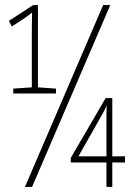

<svg xmlns="http://www.w3.org/2000/svg" viewBox="-20 -734 540 754"><path d="M78 0 385 -714H413L106 0ZM32 -367V-386L105 -391V-566Q105 -595 105 -626.5Q105 -658 106 -685Q93 -674 80.5 -665.5Q68 -657 48 -644L26 -630L15 -652L110 -714H129V-391L200 -386V-367ZM398 0V-96H258V-114L395 -349H421V-120H471V-96H421V0ZM288 -120H398V-237Q398 -261 398 -281Q398 -301 399 -320Q392 -304 386.5 -294Q381 -284 372 -268Z"/></svg>

Font: Noto Sans Mono ExtraCondensed Thin
Style: Regular
Weight: 100
Width: 2
Designer: Monotype Design Team
Foundry: Monotype Imaging Inc.
Version: Version 2.014; ttfautohint (v1.8.4.7-5d5b)